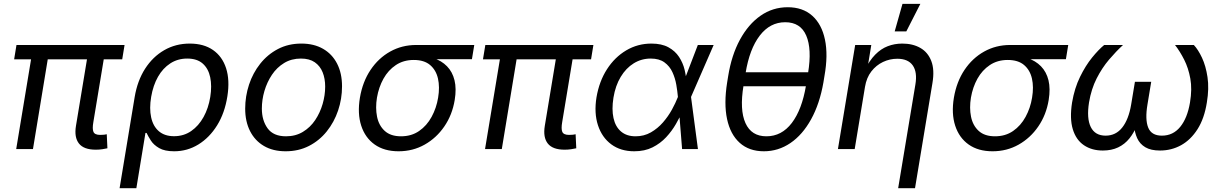

<svg xmlns="http://www.w3.org/2000/svg" viewBox="-20 -777 6366 1001"><path d="M479.5 3.4Q417 3.4 391.6 -28.8Q366.2 -61 376 -120.6L441.4 -515.6H528.8L466.8 -141.1Q460.4 -105 467.3 -89.4Q474.1 -73.7 502.4 -73.7Q515.6 -73.7 522.9 -74.7Q530.3 -75.7 536.6 -77.1L540 -3.9Q529.3 -1.5 513.2 1Q497.1 3.4 479.5 3.4ZM64.5 0 149.9 -515.6H236.8L151.9 0ZM53.7 -467.8 65.9 -542.5H629.4L617.2 -467.8Z M603.5 204.1 682.1 -271Q696.3 -356 736.3 -418.5Q776.4 -481 836.2 -515.4Q896 -549.8 969.2 -549.8Q1042 -549.8 1090.3 -516.4Q1138.7 -482.9 1158.7 -421.4Q1178.7 -359.9 1165.5 -275.4Q1151.9 -188 1112.1 -123.8Q1072.3 -59.6 1014.4 -23.9Q956.5 11.7 888.2 11.7Q838.4 11.7 809.8 -4.9Q781.2 -21.5 766.8 -43.9Q752.4 -66.4 744.1 -84H738.3L690.9 204.1ZM887.2 -66.9Q938 -66.9 976.8 -93.8Q1015.6 -120.6 1041.3 -167Q1066.9 -213.4 1076.2 -271.5Q1085.4 -329.1 1075.9 -374.3Q1066.4 -419.4 1036.9 -445.6Q1007.3 -471.7 956.1 -471.7Q906.7 -471.7 867.9 -446.5Q829.1 -421.4 803.7 -376.7Q778.3 -332 768.1 -272Q757.8 -211.4 768.1 -164.8Q778.3 -118.2 808.6 -92.5Q838.9 -66.9 887.2 -66.9Z M1469.2 11.7Q1403.3 11.7 1356.2 -15.9Q1309.1 -43.5 1283.7 -93.5Q1258.3 -143.6 1258.3 -210.4Q1258.3 -274.9 1278.3 -335.7Q1298.3 -396.5 1336.7 -444.8Q1375 -493.2 1429.2 -521.5Q1483.4 -549.8 1551.3 -549.8Q1616.7 -549.8 1664.3 -522.5Q1711.9 -495.1 1737.5 -445.1Q1763.2 -395 1763.2 -327.1Q1763.2 -261.7 1742.7 -200.9Q1722.2 -140.1 1683.6 -92Q1645 -43.9 1590.8 -16.1Q1536.6 11.7 1469.2 11.7ZM1471.2 -66.4Q1521 -66.4 1559.3 -89.6Q1597.7 -112.8 1623.3 -151.1Q1648.9 -189.5 1662.1 -235.1Q1675.3 -280.8 1675.3 -325.7Q1675.3 -367.2 1662.1 -400.1Q1648.9 -433.1 1621.1 -452.4Q1593.3 -471.7 1548.8 -471.7Q1499.5 -471.7 1461.4 -448.5Q1423.3 -425.3 1397.7 -387Q1372.1 -348.6 1358.6 -302.7Q1345.2 -256.8 1345.2 -210.9Q1345.2 -149.4 1375.2 -107.9Q1405.3 -66.4 1471.2 -66.4Z M2058.1 11.7Q1983.4 11.7 1933.6 -23.4Q1883.8 -58.6 1863.3 -121.6Q1842.8 -184.6 1856.4 -267.6Q1870.6 -351.1 1911.9 -412.6Q1953.1 -474.1 2014.4 -508.3Q2075.7 -542.5 2149.9 -542.5H2452.6L2440.4 -468.3H2207L2137.2 -464.4Q2083.5 -464.4 2043.7 -437.7Q2003.9 -411.1 1979.2 -366.7Q1954.6 -322.3 1945.3 -268.1Q1936.5 -214.4 1945.8 -168.5Q1955.1 -122.6 1985.8 -94.5Q2016.6 -66.4 2070.8 -66.4Q2125 -66.4 2165 -94Q2205.1 -121.6 2230.2 -167.7Q2255.4 -213.9 2264.2 -268.1Q2273.4 -323.2 2263.4 -367.4Q2253.4 -411.6 2222.4 -438Q2191.4 -464.4 2137.2 -464.4L2141.1 -488.8Q2195.8 -488.8 2239 -474.6Q2282.2 -460.4 2310.5 -431.4Q2338.9 -402.3 2349.6 -358.6Q2360.4 -314.9 2350.6 -255.4Q2337.9 -178.2 2296.6 -117.9Q2255.4 -57.6 2193.8 -22.9Q2132.3 11.7 2058.1 11.7Z M2923.8 3.4Q2861.3 3.4 2835.9 -28.8Q2810.5 -61 2820.3 -120.6L2885.7 -515.6H2973.1L2911.1 -141.1Q2904.8 -105 2911.6 -89.4Q2918.5 -73.7 2946.8 -73.7Q2960 -73.7 2967.3 -74.7Q2974.6 -75.7 2981 -77.1L2984.4 -3.9Q2973.6 -1.5 2957.5 1Q2941.4 3.4 2923.8 3.4ZM2508.8 0 2594.2 -515.6H2681.2L2596.2 0ZM2498 -467.8 2510.3 -542.5H3073.7L3061.5 -467.8Z M3286.6 11.7Q3215.8 11.7 3167 -24.4Q3118.2 -60.5 3097.4 -124.3Q3076.7 -188 3089.8 -269.5Q3104 -353 3144.5 -416Q3185.1 -479 3244.9 -514.4Q3304.7 -549.8 3376 -549.8Q3429.7 -549.8 3464.8 -530.5Q3500 -511.2 3520.3 -480.2Q3540.5 -449.2 3549.1 -413.8Q3557.6 -378.4 3559.1 -345.7H3590.3L3582.5 -272.9L3618.7 0H3536.1L3514.2 -272.9Q3511.7 -301.3 3505.9 -335.4Q3500 -369.6 3485.8 -400.6Q3471.7 -431.6 3444.3 -451.7Q3417 -471.7 3372.6 -471.7Q3324.2 -471.7 3283.9 -446.8Q3243.7 -421.9 3216.1 -376.2Q3188.5 -330.6 3178.2 -267.6Q3168.5 -206.5 3178.5 -161.4Q3188.5 -116.2 3217.8 -91.3Q3247.1 -66.4 3293.5 -66.4Q3337.9 -66.4 3373.5 -86.9Q3409.2 -107.4 3436.5 -138.9Q3463.9 -170.4 3483.2 -205.6Q3502.4 -240.7 3513.7 -270L3618.2 -542.5H3700.7L3582 -270L3566.4 -199.2H3539.1Q3524.9 -167 3503.9 -130.4Q3482.9 -93.8 3452.9 -61.5Q3422.9 -29.3 3382.1 -8.8Q3341.3 11.7 3286.6 11.7Z M3962.4 11.7Q3885.7 11.7 3836.7 -32.2Q3787.6 -76.2 3770.5 -156.5Q3753.4 -236.8 3771 -347.2L3776.4 -380.4Q3793.9 -489.3 3837.6 -569.8Q3881.3 -650.4 3944.8 -694.8Q4008.3 -739.3 4086.9 -739.3Q4165 -739.3 4214.6 -695.1Q4264.2 -650.9 4281 -570.3Q4297.9 -489.7 4278.3 -380.4L4272.9 -347.2Q4253.4 -235.8 4208.7 -155Q4164.1 -74.2 4100.8 -31.2Q4037.6 11.7 3962.4 11.7ZM3975.6 -66.4Q4055.2 -66.4 4108.2 -136Q4161.1 -205.6 4182.1 -331.1L4192.9 -396.5Q4213.4 -522 4183.3 -591.6Q4153.3 -661.1 4073.7 -661.1Q3994.6 -661.1 3941.2 -591.6Q3887.7 -522 3867.2 -396.5L3856.4 -331.1Q3835.4 -204.1 3866.5 -135.3Q3897.5 -66.4 3975.6 -66.4ZM3831.5 -327.1 3843.8 -400.4H4220.2L4208 -327.1Z M4489.7 -324.2 4436 0H4348.6L4438.5 -542.5H4522.5L4501 -411.1H4487.8Q4513.2 -461.9 4543 -492.2Q4572.8 -522.5 4608.2 -536.1Q4643.6 -549.8 4684.1 -549.8Q4738.8 -549.8 4778.3 -527.1Q4817.9 -504.4 4835.4 -458.7Q4853 -413.1 4841.3 -343.8L4750.5 204.1H4662.6L4752.4 -336.4Q4763.2 -400.9 4738.8 -435.8Q4714.4 -470.7 4657.7 -470.7Q4619.1 -470.7 4583.5 -453.9Q4547.9 -437 4522.7 -404.5Q4497.6 -372.1 4489.7 -324.2ZM4644.5 -613.3 4685.1 -756.8H4778.3L4705.1 -613.3Z M5154.8 11.7Q5080.1 11.7 5030.3 -23.4Q4980.5 -58.6 4960 -121.6Q4939.5 -184.6 4953.1 -267.6Q4967.3 -351.1 5008.5 -412.6Q5049.8 -474.1 5111.1 -508.3Q5172.4 -542.5 5246.6 -542.5H5549.3L5537.1 -468.3H5303.7L5233.9 -464.4Q5180.2 -464.4 5140.4 -437.7Q5100.6 -411.1 5075.9 -366.7Q5051.3 -322.3 5042 -268.1Q5033.2 -214.4 5042.5 -168.5Q5051.8 -122.6 5082.5 -94.5Q5113.3 -66.4 5167.5 -66.4Q5221.7 -66.4 5261.7 -94Q5301.8 -121.6 5326.9 -167.7Q5352.1 -213.9 5360.8 -268.1Q5370.1 -323.2 5360.1 -367.4Q5350.1 -411.6 5319.1 -438Q5288.1 -464.4 5233.9 -464.4L5237.8 -488.8Q5292.5 -488.8 5335.7 -474.6Q5378.9 -460.4 5407.2 -431.4Q5435.5 -402.3 5446.3 -358.6Q5457 -314.9 5447.3 -255.4Q5434.6 -178.2 5393.3 -117.9Q5352.1 -57.6 5290.5 -22.9Q5229 11.7 5154.8 11.7Z M5729.5 7.8Q5671.9 7.8 5630.9 -20Q5589.8 -47.9 5573 -103.5Q5556.2 -159.2 5569.3 -242.7Q5582 -317.4 5610.8 -376.2Q5639.6 -435.1 5673.8 -477.1Q5708 -519 5736.8 -542.5H5835Q5798.8 -509.3 5762.2 -466.3Q5725.6 -423.3 5697.5 -368.2Q5669.4 -313 5657.7 -243.2Q5644.5 -160.2 5666.7 -115Q5689 -69.8 5744.1 -69.8Q5797.4 -69.8 5830.8 -112.1Q5864.3 -154.3 5877.4 -232.4L5897 -350.6H5981.9L5962.4 -232.4Q5949.2 -154.3 5966.1 -112.1Q5982.9 -69.8 6037.6 -69.8Q6095.7 -69.8 6133.1 -115.5Q6170.4 -161.1 6184.1 -242.7Q6195.8 -312.5 6185.8 -367.4Q6175.8 -422.4 6153.8 -465.8Q6131.8 -509.3 6106 -542.5H6204.1Q6226.6 -518.6 6246.6 -476.1Q6266.6 -433.6 6275.4 -374.8Q6284.2 -315.9 6272 -242.7Q6258.8 -159.2 6223.4 -103.5Q6188 -47.9 6137.7 -20Q6087.4 7.8 6027.8 7.8Q5980 7.8 5951.2 -9.3Q5922.4 -26.4 5908.7 -56.6Q5895 -86.9 5892.1 -126H5908.2Q5892.6 -85.4 5868.2 -55.2Q5843.8 -24.9 5809.3 -8.5Q5774.9 7.8 5729.5 7.8Z"/></svg>

Font: Inter 16pt
Style: Italic
Weight: 400
Italic angle: -9.3988°
Version: Version 4.001;git-66647c0bb